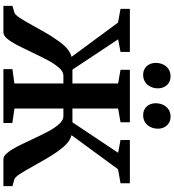

<svg xmlns="http://www.w3.org/2000/svg" viewBox="33 -1055 1022 1128"><g transform="rotate(90 544.0 -491.0)"><path d="M1073.5 -53V0H915Q897.5 0 879 -22Q860.5 -44 843.5 -76.5Q826.5 -109 801 -164Q772 -226 752.2 -263.2Q732.5 -300.5 709.5 -326.5Q686.5 -352.5 663.5 -352.5H617.5V-65L702.5 -52.5V0H386V-53L470.5 -64.5V-352.5H424Q401 -352.5 378.2 -326.8Q355.5 -301 335.5 -263.8Q315.5 -226.5 286 -165Q260 -110 242.8 -77Q225.5 -44 207 -22Q188.5 0 170.5 0H14.5V-53L52.5 -64Q66.5 -68 84.5 -95.5Q102.5 -123 134.5 -181Q159.5 -226 176.2 -254.8Q193 -283.5 211.5 -309.5Q236.5 -347.5 261 -370.2Q285.5 -393 314 -400.5L112.5 -673.5L32 -688V-743H285V-688L211 -674L389 -405.5H470.5V-674L390 -688V-743H698.5V-688L617.5 -674V-405.5H698.5L877.5 -674L802.5 -688V-743H1056.5V-688L974.5 -673.5L774 -400Q802.5 -392.5 826.5 -370Q850.5 -347.5 876 -309.5Q894 -284 910.2 -255.8Q926.5 -227.5 952 -182.5Q984 -124.5 1002.5 -96.2Q1021 -68 1035 -64ZM419.5 -821Q387.5 -821 368.5 -842.2Q349.5 -863.5 349.5 -894.5Q349.5 -918.5 359 -938.5Q368.5 -958.5 386.2 -970.2Q404 -982 428 -982H429Q461 -982 480 -960.5Q499 -939 499 -908Q499 -884.5 489.5 -864.5Q480 -844.5 462.2 -832.8Q444.5 -821 420.5 -821ZM656.5 -821Q624.5 -821 605.5 -842.2Q586.5 -863.5 586.5 -894.5Q586.5 -918.5 596 -938.5Q605.5 -958.5 623.2 -970.2Q641 -982 664.5 -982H665.5Q687 -982 703 -972Q719 -962 727.5 -945Q736 -928 736 -908Q736 -884.5 726.5 -864.5Q717 -844.5 699.2 -832.8Q681.5 -821 657.5 -821Z"/></g></svg>

Font: Merriweather Text
Style: Bold
Weight: 700
Designer: Eben Sorkin
Foundry: Eben Sorkin
Version: Version 2.100